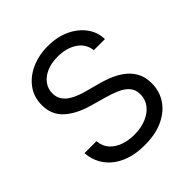

<svg xmlns="http://www.w3.org/2000/svg" viewBox="-200 -881 1038 1038"><g transform="rotate(-45 319.0 -362.0)"><path d="M485.8 -545.4Q479.5 -599.6 434.1 -629.4Q388.7 -659.2 322.3 -659.2Q273.9 -659.2 238 -643.6Q202.1 -627.9 182.1 -600.6Q162.1 -573.2 162.1 -538.6Q162.1 -509.3 176 -488.5Q189.9 -467.8 211.9 -454.1Q233.9 -440.4 258.1 -431.6Q282.2 -422.9 302.7 -417.5L376.5 -397.9Q404.8 -390.6 439.7 -377.2Q474.6 -363.8 506.8 -341.3Q539.1 -318.8 560.1 -283.7Q581.1 -248.5 581.1 -197.3Q581.1 -138.2 550.3 -90.8Q519.5 -43.5 460.7 -15.4Q401.9 12.7 318.4 12.7Q240.2 12.7 183.1 -12.5Q126 -37.6 93.5 -82.8Q61 -127.9 56.6 -187.5H147.9Q151.4 -146.5 175.5 -119.6Q199.7 -92.8 237.3 -79.8Q274.9 -66.9 318.4 -66.9Q368.7 -66.9 408.7 -83.3Q448.7 -99.6 472.2 -129.4Q495.6 -159.2 495.6 -198.7Q495.6 -234.9 475.3 -257.8Q455.1 -280.8 422.1 -294.9Q389.2 -309.1 351.1 -319.8L261.2 -345.2Q175.8 -369.6 126.2 -415Q76.7 -460.4 76.7 -534.2Q76.7 -595.2 109.9 -640.9Q143.1 -686.5 199.5 -711.9Q255.9 -737.3 325.2 -737.3Q395.5 -737.3 450.2 -712.2Q504.9 -687 537.1 -643.8Q569.3 -600.6 570.8 -545.4Z"/></g></svg>

Font: Sahel VF Regular
Style: Regular
Weight: 400
Foundry: Saber Rastikerdar (saber.rastikerdar@gmail.com)
Version: Version 3.4.0